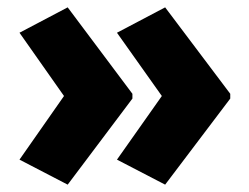

<svg xmlns="http://www.w3.org/2000/svg" viewBox="-20 -542 677 522"><path d="M606 -274 429 -40 298 -108 420 -281 298 -453 429 -522 606 -287ZM340 -274 164 -40 33 -108 154 -281 33 -453 164 -522 340 -287Z"/></svg>

Font: Noto Sans Lao UI SemCond Blk
Style: Regular
Weight: 900
Width: 4
Designer: Monotype Design Team
Foundry: Monotype Imaging Inc.
Version: Version 2.000; ttfautohint (v1.8.4.7-5d5b)